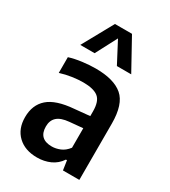

<svg xmlns="http://www.w3.org/2000/svg" viewBox="-198 -907 900 1015"><g transform="rotate(30 252.0 -399.0)"><path d="M193.5 9.5Q119.5 9.5 76 -31.8Q32.5 -73 32.5 -144Q32.5 -219 80.5 -261.2Q128.5 -303.5 236 -312L328.5 -321V-350Q328.5 -411.5 300 -434.2Q271.5 -457 207.5 -457Q178 -457 141.5 -451.8Q105 -446.5 70 -435.5V-531.5Q105 -542.5 148 -548Q191 -553.5 228.5 -553.5Q340 -553.5 393.5 -507.5Q447 -461.5 447 -343.5V0H347L338.5 -57.5H332Q309 -23 272.8 -6.8Q236.5 9.5 193.5 9.5ZM152.5 -156.5Q152.5 -80 232 -80Q256.5 -80 282.2 -90.5Q308 -101 328.5 -128V-247L247.5 -239.5Q198 -235 175.2 -214.2Q152.5 -193.5 152.5 -156.5ZM94.5 -620.5 198 -808H302L405.5 -620.5H318L250 -750L182 -620.5Z"/></g></svg>

Font: Encode Sans Semi Condensed SemiBold
Style: Regular
Weight: 600
Width: 4
Designer: Multiple Designers
Foundry: Impallari Type
Version: Version 3.000; ttfautohint (v1.8.3) -l 8 -r 50 -G 200 -x 14 